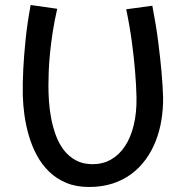

<svg xmlns="http://www.w3.org/2000/svg" viewBox="-20 -723 737 765"><path d="M629.9 -335Q630.4 -289.6 623.3 -245.4Q616.2 -201.2 600.6 -161.4Q585 -121.6 560.8 -88.1Q536.6 -54.7 503.7 -30Q470.7 -5.4 428.5 8.3Q386.2 22 335 22Q283.2 22 244.1 5.6Q205.1 -10.7 176 -38.8Q147 -66.9 127.2 -103.5Q107.4 -140.1 95.5 -180.7Q83.5 -221.2 77.6 -262.9Q71.8 -304.7 70.8 -342.8Q69.8 -391.1 72.8 -448.7Q75.2 -498 81.8 -563.5Q88.4 -628.9 102.1 -703.1L208 -688Q196.8 -639.6 189.9 -594.7Q183.1 -549.8 179.2 -510.3Q175.3 -470.7 174.1 -438Q172.9 -405.3 172.9 -381.8Q172.9 -354.5 175 -320.8Q177.2 -287.1 183.8 -252.2Q190.4 -217.3 202.4 -184.3Q214.4 -151.4 233.9 -125.7Q253.4 -100.1 281.7 -84.5Q310.1 -68.8 349.1 -68.8Q389.6 -68.8 422.4 -87.4Q455.1 -106 478 -140.6Q501 -175.3 512.9 -224.6Q524.9 -273.9 523.9 -335Q522.9 -383.8 518.1 -440.4Q514.2 -489.3 505.9 -552.2Q497.6 -615.2 482.9 -686L586.9 -700.2Q602.5 -619.6 610.8 -553Q619.1 -486.3 623.5 -437.5Q628.4 -380.9 629.9 -335Z"/></svg>

Font: McLaren
Style: Regular
Weight: 400
Designer: Astigmatic (AOETI)
Foundry: Astigmatic (AOETI)
Version: Version 1.000